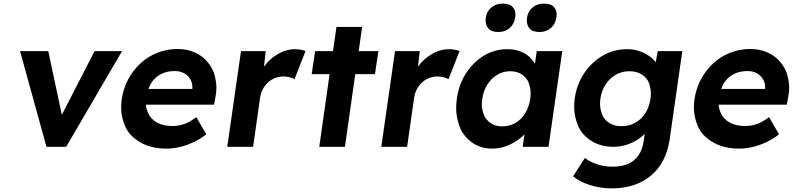

<svg xmlns="http://www.w3.org/2000/svg" viewBox="-20 -812 4385 1062"><path d="M237 0 91 -529H247L322 -177L503 -529H655L346 0Z M901 10Q815 10 755.5 -25Q696 -60 673 -112Q650 -164 650 -217Q650 -238 653 -261Q662 -323 689.5 -374Q717 -425 758 -462.5Q799 -500 851.5 -520.5Q904 -541 962 -541Q1016 -541 1059.5 -521Q1103 -501 1131 -465.5Q1159 -430 1168 -393Q1177 -356 1177 -327Q1177 -303 1172 -277L1164 -233H787Q789 -209 798 -189Q813 -154 847.5 -134.5Q882 -115 933 -115Q968 -115 999 -126Q1030 -137 1066 -164L1121 -69Q1088 -43 1050.5 -25.5Q1013 -8 975 1Q937 10 901 10ZM1044 -320V-324Q1044 -328 1044 -331Q1044 -354 1032.5 -374Q1021 -394 999 -406.5Q977 -419 947 -419Q903 -419 870 -402Q837 -385 816 -352Q807 -337 801 -320Z M1237 0 1313 -529H1450L1440 -444Q1449 -456 1461 -469Q1493 -502 1532 -521Q1571 -540 1611 -540Q1628 -540 1643.5 -537Q1659 -534 1670 -530L1609 -374Q1599 -380 1582.5 -384.5Q1566 -389 1548 -389Q1524 -389 1502 -380.5Q1480 -372 1463 -356.5Q1446 -341 1434.5 -320Q1423 -299 1419 -274L1380 0Z M1704 -402 1723 -529H1822L1841 -663H1983L1964 -529H2073L2054 -402H1945L1888 0H1746L1803 -402Z M2089 0 2165 -529H2302L2292 -444Q2301 -456 2313 -469Q2345 -502 2384 -521Q2423 -540 2463 -540Q2480 -540 2495.5 -537Q2511 -534 2522 -530L2461 -374Q2451 -380 2434.5 -384.5Q2418 -389 2400 -389Q2376 -389 2354 -380.5Q2332 -372 2315 -356.5Q2298 -341 2286.5 -320Q2275 -299 2271 -274L2232 0Z M2702 10Q2636 10 2588 -26Q2540 -62 2521.5 -113.5Q2503 -165 2503 -215Q2503 -239 2507 -266Q2518 -346 2558.5 -408Q2599 -470 2658 -505Q2717 -540 2786 -540Q2825 -540 2856 -528.5Q2887 -517 2909 -497Q2926 -480 2939 -460L2949 -529H3090L3014 0H2871L2881 -69Q2862 -49 2837 -33Q2808 -13 2773.5 -1.5Q2739 10 2702 10ZM2758 -113Q2798 -113 2831 -132Q2864 -151 2885 -185.5Q2906 -220 2913 -266Q2915 -281 2915 -296Q2915 -323 2905.5 -351Q2896 -379 2869 -398.5Q2842 -418 2802 -418Q2763 -418 2730.5 -398.5Q2698 -379 2676 -345Q2654 -311 2648 -266Q2645 -249 2645 -234Q2645 -208 2655.5 -179.5Q2666 -151 2692.5 -132Q2719 -113 2758 -113ZM2965 -635Q2926 -635 2910 -653.5Q2894 -672 2894 -698Q2894 -706 2895 -714Q2900 -749 2925.5 -770.5Q2951 -792 2988 -792Q3027 -792 3043 -774.5Q3059 -757 3059 -732Q3059 -724 3057 -714Q3052 -679 3027 -657Q3002 -635 2965 -635ZM2737 -635Q2699 -635 2682.5 -653.5Q2666 -672 2666 -699Q2666 -706 2667 -714Q2672 -749 2697.5 -770.5Q2723 -792 2760 -792Q2799 -792 2815 -774.5Q2831 -757 2831 -732Q2831 -724 2829 -714Q2824 -679 2799.5 -657Q2775 -635 2737 -635Z M3364 230Q3301 230 3242.5 211.5Q3184 193 3150 163L3215 62Q3233 76 3257.5 87Q3282 98 3309.5 104Q3337 110 3367 110Q3419 110 3455 94Q3491 78 3512.5 46Q3534 14 3541 -34L3546 -71Q3541 -66 3535 -61Q3504 -33 3461 -16.5Q3418 0 3374 0Q3301 0 3249 -34Q3197 -68 3176.5 -118.5Q3156 -169 3156 -220Q3156 -243 3159 -267Q3170 -346 3211.5 -407.5Q3253 -469 3314.5 -504.5Q3376 -540 3448 -540Q3478 -540 3504.5 -533Q3531 -526 3553 -513.5Q3575 -501 3591 -486Q3600 -477 3607 -468L3618 -529H3754L3684 -40Q3674 25 3648 75Q3622 125 3580.5 159.5Q3539 194 3484 212Q3429 230 3364 230ZM3417 -114Q3459 -114 3493.5 -133Q3528 -152 3549.5 -186Q3571 -220 3578 -266Q3580 -281 3580 -295Q3580 -323 3570 -351.5Q3560 -380 3531.5 -399Q3503 -418 3461 -418Q3420 -418 3386 -398.5Q3352 -379 3329.5 -344.5Q3307 -310 3301 -266Q3299 -251 3299 -238Q3299 -210 3309.5 -181Q3320 -152 3348 -133Q3376 -114 3417 -114Z M4069 10Q3983 10 3923.5 -25Q3864 -60 3841 -112Q3818 -164 3818 -217Q3818 -238 3821 -261Q3830 -323 3857.5 -374Q3885 -425 3926 -462.5Q3967 -500 4019.5 -520.5Q4072 -541 4130 -541Q4184 -541 4227.5 -521Q4271 -501 4299 -465.5Q4327 -430 4336 -393Q4345 -356 4345 -327Q4345 -303 4340 -277L4332 -233H3955Q3957 -209 3966 -189Q3981 -154 4015.5 -134.5Q4050 -115 4101 -115Q4136 -115 4167 -126Q4198 -137 4234 -164L4289 -69Q4256 -43 4218.5 -25.5Q4181 -8 4143 1Q4105 10 4069 10ZM4212 -320V-324Q4212 -328 4212 -331Q4212 -354 4200.5 -374Q4189 -394 4167 -406.5Q4145 -419 4115 -419Q4071 -419 4038 -402Q4005 -385 3984 -352Q3975 -337 3969 -320Z"/></svg>

Font: Lexend SemBd
Style: Italic
Weight: 600
Italic angle: -8.13011°
Designer: Bonnie Shaver-Troup, Thomas Jockin
Foundry: Lexend
Version: Version 1.007